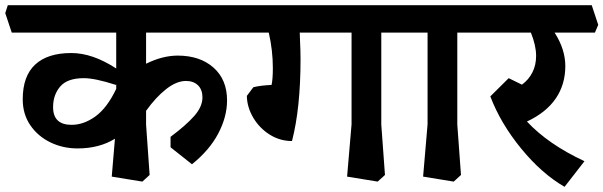

<svg xmlns="http://www.w3.org/2000/svg" viewBox="-45 -661 2310 735"><path d="M514.2 -417Q576.2 -447.8 634.8 -448.2Q720.7 -448.2 772.5 -402.1Q824.2 -356 824.2 -276.9Q824.2 -213.9 790.5 -149.9Q756.8 -85.9 689.9 -32.2L607.9 -97.2V-137.2Q668 -182.1 699 -217.5Q730 -252.9 730 -288.1Q730 -317.9 712.9 -334.5Q695.8 -351.1 667 -351.1Q630.9 -351.1 591.3 -320.1Q551.8 -289.1 514.2 -236.8V-184.1L527.8 8.8L500 34.2L382.8 15.1L395 -129.9Q335 -92.8 252 -92.8Q195.8 -92.8 147.9 -116Q100.1 -139.2 71 -181.6Q42 -224.1 42 -280.8Q42 -369.6 89.6 -413.8Q137.2 -458 228 -458Q309.1 -458 399.9 -398.9V-536.1H0L-24.9 -610.8L-15.1 -641.1H868.2L893.1 -565.9L882.8 -536.1H514.2ZM399.9 -320.8V-337.9L398.9 -335.9Q318.8 -361.8 275.9 -361.8Q212.9 -361.8 185.5 -329.8Q158.2 -297.9 158.2 -251Q158.2 -183.1 229 -183.1Q275.9 -183.1 320.6 -215.6Q365.2 -248 399.9 -320.8Z M1414.6 -184.1 1428.7 8.8 1400.9 34.2 1283.7 15.1 1300.8 -185.1V-536.1H1102.5L1103.5 -505.9Q1105.5 -465.8 1105.5 -435.1Q1105.5 -247.1 1072.8 -121.1Q1026.9 -121.1 987.8 -145.5Q948.7 -169.9 924.8 -210Q900.9 -250 899.9 -293.9L924.8 -327.1Q952.6 -334 994.6 -335.9Q999.5 -357.9 999.5 -400.9Q999.5 -467.8 983.9 -536.1H867.7L842.8 -610.8L852.5 -641.1H1512.7L1537.6 -565.9L1524.9 -536.1H1414.6Z M1705.6 -184.1 1719.7 8.8 1691.9 34.2 1574.7 15.1 1591.8 -185.1V-536.1H1492.7L1467.8 -610.8L1477.5 -641.1H1803.7L1828.6 -565.9L1815.9 -536.1H1705.6Z M2078.1 -536.1Q2119.1 -472.2 2119.1 -408.2Q2119.1 -337.4 2082.3 -283.7Q2045.4 -230 1972.2 -195.8Q2053.2 -108.9 2192.4 -43.9L2116.2 54.2Q2028.3 3.4 1949.7 -92.8Q1871.1 -189 1832 -292L1902.3 -361.8L1953.1 -336.9Q1979 -356 1993.2 -384Q2007.3 -412.1 2007.3 -446.8Q2007.3 -486.8 1987.3 -536.1H1798.3L1773.4 -610.8L1783.2 -641.1H2220.2L2245.1 -565.9L2232.4 -536.1Z"/></svg>

Font: Sura
Style: Bold
Weight: 700
Designer: Carolina Giovagnoli
Foundry: Huerta Tipografica
Version: Version 1.002;PS 001.002;hotconv 1.0.70;makeotf.lib2.5.58329